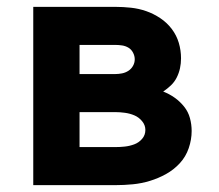

<svg xmlns="http://www.w3.org/2000/svg" viewBox="-20 -540 640 560"><path d="M77 0V-520H316Q339 -520 362 -517.5Q385 -515 406.5 -507.5Q428 -500 447.5 -487Q467 -474 481 -455.5Q495 -437 501.5 -415Q508 -393 508 -370Q508 -355 505 -341Q502 -327 495.5 -314Q489 -301 478.5 -291Q468 -281 456 -273Q474 -266 489.5 -255Q505 -244 517 -229Q529 -214 534 -195.5Q539 -177 539 -158Q539 -133 530.5 -108Q522 -83 504.5 -64Q487 -45 464.5 -32.5Q442 -20 417.5 -12.5Q393 -5 367.5 -2.5Q342 0 316 0ZM212 -324H316Q326 -324 336 -326Q346 -328 354.5 -333.5Q363 -339 368 -348Q373 -357 373 -367Q373 -377 368 -386.5Q363 -396 354.5 -401Q346 -406 336 -407.5Q326 -409 316 -409H212ZM212 -111H316Q330 -111 344 -112.5Q358 -114 371.5 -119Q385 -124 394.5 -135Q404 -146 404 -161Q404 -175 394.5 -186.5Q385 -198 372 -203.5Q359 -209 344.5 -211Q330 -213 316 -213H212Z"/></svg>

Font: Iosevka Aile Heavy
Style: Regular
Weight: 900
Designer: Belleve Invis
Foundry: Belleve Invis
Version: Version 31.1.0; ttfautohint (v1.8.4)